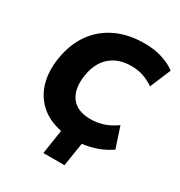

<svg xmlns="http://www.w3.org/2000/svg" viewBox="-203 -858 1103 1174"><g transform="rotate(30 348.5 -271.0)"><path d="M275 174 301 3Q209 -16 151.5 -68.5Q94 -121 72 -199Q50 -277 65 -371Q82 -481 137.5 -558.5Q193 -636 280.5 -676.5Q368 -717 480 -716Q548 -716 604 -698Q660 -680 697 -651L636 -505Q595 -532 558.5 -544Q522 -556 473 -556Q387 -556 329.5 -507Q272 -458 257 -364Q241 -265 282.5 -207Q324 -149 420 -149Q464 -149 507.5 -162.5Q551 -176 598 -209L646 -64Q560 -5 450 8L424 174Z"/></g></svg>

Font: Winston ExtraBold
Style: Italic
Weight: 800
Italic angle: -9°
Designer: Original fonts by Vernon Adams / Changes by Cristiano Sobral
Foundry: Original fonts by Vernon Adams / Changes by Cristiano Sobral
Version: Version 2.503;July 17, 2020;FontCreator 13.0.0.2655 64-bit